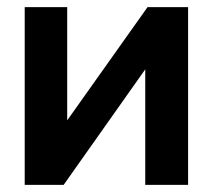

<svg xmlns="http://www.w3.org/2000/svg" viewBox="-20 -520 598 540"><path d="M169 -500V-181.5L395 -500H509V0H388.5V-325L159 0H49.5V-500Z"/></svg>

Font: Overused Grotesk SemiBold
Style: Regular
Weight: 610
Version: Version 0.004